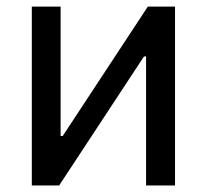

<svg xmlns="http://www.w3.org/2000/svg" viewBox="-20 -566 631 586"><path d="M514.2 0H425.8V-393.6H419.4L160.6 0H77.1V-545.9H165V-150.9H171.4L431.2 -545.9H514.2Z"/></svg>

Font: Inter-Regular
Style: Regular
Weight: 400
Designer: Rasmus Andersson
Foundry: rsms
Version: Version 4.000;git-a52131595